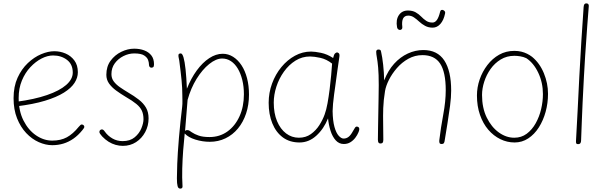

<svg xmlns="http://www.w3.org/2000/svg" viewBox="-20 -840 3588 1132"><path d="M77 -213V-240Q183 -254 257 -279.5Q331 -305 370 -339Q409 -373 409 -412Q409 -461 375 -487Q341 -513 293 -513Q260 -513 225 -495Q190 -477 159 -444Q128 -411 109 -365Q90 -319 90 -262Q90 -186 118.5 -129.5Q147 -73 192.5 -42Q238 -11 288 -11Q338 -11 374 -30.5Q410 -50 444 -92Q451 -100 454.5 -103Q458 -106 461 -106Q466 -106 469.5 -104Q473 -102 475 -99Q477 -96 477 -92Q477 -88 474.5 -84.5Q472 -81 466 -73Q441 -42 413 -22.5Q385 -3 354 6.5Q323 16 288 16Q249 16 208.5 -2Q168 -20 134.5 -55.5Q101 -91 80.5 -142.5Q60 -194 60 -261Q60 -330 83.5 -381.5Q107 -433 144 -468Q181 -503 222.5 -520.5Q264 -538 300 -538Q335 -538 366.5 -524.5Q398 -511 418.5 -483.5Q439 -456 439 -414Q439 -382 419.5 -351.5Q400 -321 357 -294Q314 -267 245 -246Q176 -225 77 -213Z M888 -461Q888 -448 883.5 -444.5Q879 -441 873 -441Q869 -441 865.5 -443Q862 -445 860 -450Q858 -455 858 -463Q858 -472 853 -486.5Q848 -501 830 -513Q812 -525 771 -525Q739 -525 708 -509.5Q677 -494 657 -467Q637 -440 637 -403Q637 -378 651 -359.5Q665 -341 687.5 -325.5Q710 -310 735 -295Q771 -274 798.5 -252.5Q826 -231 841 -205Q856 -179 856 -142Q856 -98 836 -61Q816 -24 782 -2Q748 20 704 20Q683 20 661.5 14Q640 8 620 -4.5Q600 -17 582 -36Q575 -44 570.5 -50.5Q566 -57 566 -62Q566 -69 570.5 -73Q575 -77 581 -77Q586 -77 590.5 -73Q595 -69 598 -64Q616 -39 643 -23.5Q670 -8 703 -8Q747 -8 774 -30.5Q801 -53 813.5 -83.5Q826 -114 826 -137Q826 -166 816.5 -187Q807 -208 784 -227Q761 -246 721 -269Q691 -287 665 -306Q639 -325 623 -347.5Q607 -370 607 -399Q607 -448 632 -482Q657 -516 695 -534.5Q733 -553 771 -553Q804 -553 830.5 -543Q857 -533 872.5 -513Q888 -493 888 -461Z M1037 -482Q1036 -490 1034 -497.5Q1032 -505 1032 -513Q1032 -521 1036.5 -523Q1041 -525 1046 -525Q1055 -525 1062 -501.5Q1069 -478 1074 -431.5Q1079 -385 1082 -317Q1106 -378 1140 -424.5Q1174 -471 1213.5 -497Q1253 -523 1293 -523Q1326 -523 1354.5 -505Q1383 -487 1404 -455Q1425 -423 1436.5 -379Q1448 -335 1448 -282Q1448 -222 1431 -171Q1414 -120 1383 -82.5Q1352 -45 1309.5 -24.5Q1267 -4 1217 -4Q1174 -4 1132 -17Q1090 -30 1069 -53Q1064 -7 1060 46.5Q1056 100 1054.5 154Q1053 208 1056 256Q1057 263 1054 267.5Q1051 272 1043 272Q1037 272 1033 268.5Q1029 265 1027 257Q1023 243 1023 211Q1023 179 1025 126Q1026 99 1028.5 59Q1031 19 1035 -28Q1039 -75 1044 -122Q1049 -169 1054 -210Q1056 -227 1055.5 -244.5Q1055 -262 1055 -279Q1055 -321 1050.5 -367Q1046 -413 1037 -482ZM1071 -67Q1074 -73 1084 -73Q1091 -73 1097 -69.5Q1103 -66 1111 -60Q1127 -49 1151.5 -40.5Q1176 -32 1215 -32Q1275 -32 1320.5 -64.5Q1366 -97 1392 -154Q1418 -211 1418 -284Q1418 -330 1408.5 -368.5Q1399 -407 1382 -435.5Q1365 -464 1341.5 -479.5Q1318 -495 1290 -495Q1254 -495 1213.5 -462.5Q1173 -430 1139 -375Q1105 -320 1086 -251Z M1564 -234Q1564 -293 1584 -347.5Q1604 -402 1639 -444.5Q1674 -487 1719 -511.5Q1764 -536 1814 -536Q1836 -536 1872.5 -528.5Q1909 -521 1944 -498Q1949 -520 1956 -525.5Q1963 -531 1967 -531Q1972 -531 1977.5 -526Q1983 -521 1981 -506Q1976 -473 1969 -422.5Q1962 -372 1956 -327Q1954 -313 1950 -284.5Q1946 -256 1943.5 -228Q1941 -200 1941 -185Q1942 -127 1952 -91.5Q1962 -56 1977 -39.5Q1992 -23 2006 -23Q2022 -23 2035 -33Q2048 -43 2061 -67Q2067 -78 2073 -87Q2079 -96 2088 -93Q2095 -91 2097 -86Q2099 -81 2098 -74.5Q2097 -68 2093 -59Q2087 -44 2075 -28Q2063 -12 2046 -1.5Q2029 9 2007 9Q1979 9 1959.5 -12.5Q1940 -34 1929 -68.5Q1918 -103 1914 -142Q1889 -80 1845 -40Q1801 0 1746 0Q1688 0 1647.5 -30Q1607 -60 1585.5 -113Q1564 -166 1564 -234ZM1594 -235Q1594 -172 1613.5 -125.5Q1633 -79 1666.5 -53.5Q1700 -28 1742 -28Q1783 -28 1813 -49.5Q1843 -71 1863 -102.5Q1883 -134 1894 -165Q1904 -192 1911 -231Q1918 -270 1923.5 -313.5Q1929 -357 1932.5 -397Q1936 -437 1938 -465Q1905 -491 1868.5 -499Q1832 -507 1808 -507Q1761 -507 1722 -482.5Q1683 -458 1654 -417.5Q1625 -377 1609.5 -329Q1594 -281 1594 -235Z M2213 -338Q2213 -404 2209.5 -442Q2206 -480 2202 -501Q2198 -522 2198 -535Q2198 -540 2201 -544Q2204 -548 2211 -548Q2219 -548 2222.5 -545Q2226 -542 2227 -534Q2234 -504 2239 -458.5Q2244 -413 2245 -366Q2268 -425 2304 -464.5Q2340 -504 2384.5 -524.5Q2429 -545 2476 -545Q2559 -545 2599.5 -483.5Q2640 -422 2640 -306Q2640 -266 2633.5 -216.5Q2627 -167 2618.5 -114.5Q2610 -62 2602 -13Q2601 -3 2597.5 3Q2594 9 2583 9Q2575 9 2572 4Q2569 -1 2570 -13Q2579 -88 2593.5 -165.5Q2608 -243 2608 -308Q2608 -415 2575 -465Q2542 -515 2471 -515Q2426 -515 2387.5 -493.5Q2349 -472 2320 -438.5Q2291 -405 2273 -369Q2255 -333 2250 -303Q2241 -248 2239.5 -202.5Q2238 -157 2239 -112.5Q2240 -68 2240 -16Q2240 -5 2236.5 0.5Q2233 6 2223 6Q2218 6 2214.5 3.5Q2211 1 2209.5 -4Q2208 -9 2208 -16Q2208 -49 2209 -90Q2210 -131 2210.5 -175Q2211 -219 2212 -261Q2213 -303 2213 -338Z M2531 -677Q2506 -677 2486.5 -687.5Q2467 -698 2451.5 -712.5Q2436 -727 2420.5 -737.5Q2405 -748 2387 -748Q2344 -748 2352 -681Q2353 -673 2349 -668.5Q2345 -664 2339.5 -663.5Q2334 -663 2328.5 -666.5Q2323 -670 2321 -679Q2313 -723 2331.5 -750.5Q2350 -778 2385 -778Q2412 -778 2430.5 -767.5Q2449 -757 2463 -742.5Q2477 -728 2492.5 -717.5Q2508 -707 2530 -707Q2545 -707 2556 -722.5Q2567 -738 2575 -771Q2577 -779 2582 -781Q2587 -783 2593 -780.5Q2599 -778 2602.5 -773Q2606 -768 2604 -760Q2596 -721 2576.5 -699Q2557 -677 2531 -677Z M3012 -540Q3035 -540 3053.5 -535.5Q3072 -531 3088 -523Q3104 -515 3117 -505Q3162 -468 3186.5 -408.5Q3211 -349 3211 -287Q3211 -232 3197 -181Q3183 -130 3157 -89Q3131 -48 3094.5 -24Q3058 0 3014 0Q2970 0 2930 -19.5Q2890 -39 2859 -75Q2828 -111 2810 -162.5Q2792 -214 2792 -277Q2792 -325 2808 -371.5Q2824 -418 2853.5 -456.5Q2883 -495 2923 -517.5Q2963 -540 3012 -540ZM2822 -280Q2822 -204 2849.5 -147.5Q2877 -91 2920.5 -59.5Q2964 -28 3012 -28Q3054 -28 3085.5 -51.5Q3117 -75 3138.5 -113.5Q3160 -152 3170.5 -197Q3181 -242 3181 -285Q3181 -353 3153.5 -411Q3126 -469 3083 -497Q3066 -505 3047 -508Q3028 -511 3013 -511Q2968 -511 2932.5 -489.5Q2897 -468 2872.5 -433.5Q2848 -399 2835 -358.5Q2822 -318 2822 -280Z M3421 -799Q3422 -810 3425.5 -815Q3429 -820 3436 -820Q3442 -820 3445.5 -818Q3449 -816 3450.5 -811.5Q3452 -807 3451 -799Q3448 -758 3442.5 -689.5Q3437 -621 3430 -511Q3423 -401 3415 -236Q3413 -183 3410.5 -130Q3408 -77 3406 -12Q3406 -1 3401.5 4.5Q3397 10 3388 10Q3380 10 3377.5 5Q3375 0 3376 -10Q3381 -90 3385.5 -186Q3390 -282 3395.5 -387Q3401 -492 3407.5 -597Q3414 -702 3421 -799Z"/></svg>

Font: Playpen Sans Thin
Style: Regular
Weight: 250
Designer: Laura Meseguer, Veronika Burian, José Scaglione
Foundry: TypeTogether
Version: Version 1.001